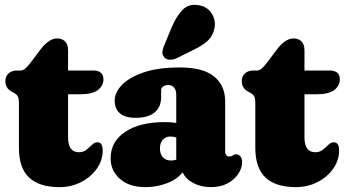

<svg xmlns="http://www.w3.org/2000/svg" viewBox="-20 -755 1421 787"><path d="M34.5 -376 26.5 -380.5Q2 -394 2 -423Q2 -442 15 -454Q28 -466 49 -466H64.5Q73.5 -466 82.8 -473.2Q92 -480.5 106 -499L147.5 -554Q162 -573.5 179.5 -585.5Q197 -597.5 214 -597.5Q234.5 -597.5 246.8 -585.2Q259 -573 259 -549V-466H361.5Q404 -466 404 -430Q404 -404 381.5 -386.2Q359 -368.5 307 -368.5H259V-192.5Q259 -131 303.5 -131Q322 -131 334.8 -141.5Q347.5 -152 358 -162.2Q368.5 -172.5 380.5 -171.5Q401 -171 401 -138Q401 -98.5 377.2 -64.2Q353.5 -30 313.2 -9Q273 12 223.5 12Q141.5 12 99.5 -27Q57.5 -66 57.5 -149.5V-333.5Q57.5 -353 52.2 -361.2Q47 -369.5 34.5 -376Z M433.5 -106Q433.5 -175 493.5 -214.8Q553.5 -254.5 655.5 -254.5Q682 -254.5 702.5 -251V-367Q702.5 -385 693.8 -395.8Q685 -406.5 669 -406.5Q657.5 -406.5 649 -400.8Q640.5 -395 640.5 -385V-357.5Q640.5 -316 613.5 -294Q586.5 -272 537 -272Q492 -272 471 -290.8Q450 -309.5 450 -342.5Q450 -375.5 479.5 -406.5Q509 -437.5 568.2 -458Q627.5 -478.5 717 -478.5Q813 -478.5 858 -441.2Q903 -404 903 -339V-132.5Q903 -125.5 906.8 -119.5Q910.5 -113.5 920 -113.5Q925.5 -113.5 928.8 -115Q932 -116.5 935 -118.5Q937.5 -120 940.5 -121.2Q943.5 -122.5 947.5 -122.5Q959.5 -122.5 966 -113.2Q972.5 -104 972.5 -91Q972.5 -66.5 957 -42.8Q941.5 -19 913 -3.5Q884.5 12 845.5 12Q804 12 772.8 -4.5Q741.5 -21 728.5 -48.5Q705.5 -19.5 664 -3.8Q622.5 12 576 12Q510 12 471.8 -21.5Q433.5 -55 433.5 -106ZM635.5 -146.5Q635.5 -123.5 647.8 -110.2Q660 -97 681.5 -97Q692.5 -97 702.5 -100.5V-191Q692 -195.5 678.5 -195.5Q659 -195.5 647.2 -182Q635.5 -168.5 635.5 -146.5ZM685 -646Q704 -690 729.2 -715.5Q754.5 -741 795.5 -733.5Q830 -727.5 847.5 -700Q865 -672.5 859.5 -641.5Q854.5 -612 835.5 -592Q816.5 -572 777 -552.5L704.5 -516.5Q691 -510 676.5 -510.2Q662 -510.5 653.5 -520Q644 -531 645.8 -544Q647.5 -557 654 -571.5Z M1003.5 -376 995.5 -380.5Q971 -394 971 -423Q971 -442 984 -454Q997 -466 1018 -466H1033.5Q1042.5 -466 1051.8 -473.2Q1061 -480.5 1075 -499L1116.5 -554Q1131 -573.5 1148.5 -585.5Q1166 -597.5 1183 -597.5Q1203.5 -597.5 1215.8 -585.2Q1228 -573 1228 -549V-466H1330.5Q1373 -466 1373 -430Q1373 -404 1350.5 -386.2Q1328 -368.5 1276 -368.5H1228V-192.5Q1228 -131 1272.5 -131Q1291 -131 1303.8 -141.5Q1316.5 -152 1327 -162.2Q1337.5 -172.5 1349.5 -171.5Q1370 -171 1370 -138Q1370 -98.5 1346.2 -64.2Q1322.5 -30 1282.2 -9Q1242 12 1192.5 12Q1110.5 12 1068.5 -27Q1026.5 -66 1026.5 -149.5V-333.5Q1026.5 -353 1021.2 -361.2Q1016 -369.5 1003.5 -376Z"/></svg>

Font: Fraunces 72pt S100 Black
Style: Regular
Weight: 900
Version: Version 1.000; ttfautohint (v1.8.3)